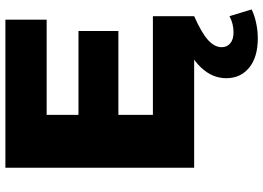

<svg xmlns="http://www.w3.org/2000/svg" viewBox="-152 -588 976 712"><g transform="rotate(-90 336.0 -232.0)"><path d="M632 -153V0H70V-700H619V-547H266V-429H577V-281H266V-153ZM402 119Q402 67 442.5 24.5Q483 -18 562 -45L632 0Q569 28 543 52Q517 76 517 102Q517 122 531.5 134Q546 146 572 146Q604 146 632 131L657 213Q638 223 608.5 229.5Q579 236 550 236Q480 236 441 204Q402 172 402 119Z"/></g></svg>

Font: Idrija
Style: Regular
Weight: 800
Designer: Julieta Ulanovsky
Foundry: Julieta Ulanovsky
Version: Version 7.200